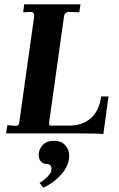

<svg xmlns="http://www.w3.org/2000/svg" viewBox="-20 -617 550 888"><path d="M335 0H8L14 -38L52 -35Q69 -33 70 -57L138 -541V-545Q138 -552 134 -557Q130 -562 123 -562L87 -560L92 -597H352L347 -560L299 -562Q290 -562 283.5 -556Q277 -550 276 -541L207 -49V-46Q207 -36 216 -36H298Q362 -36 400.5 -70.5Q439 -105 448 -171H482L458 3Q440 0 335 0ZM218 166Q219 141 194 141Q178 141 168.5 129Q159 117 159 99Q159 74 177.5 54Q196 34 230 34Q262 34 281 54Q300 74 300 102Q300 148 264.5 188.5Q229 229 180 251L163 229Q185 216 201.5 198.5Q218 181 218 166Z"/></svg>

Font: Unna
Style: Bold Italic
Weight: 700
Italic angle: -8.05°
Designer: Jorge de Buen Unna
Foundry: Omnibus-Type
Version: Version 2.008